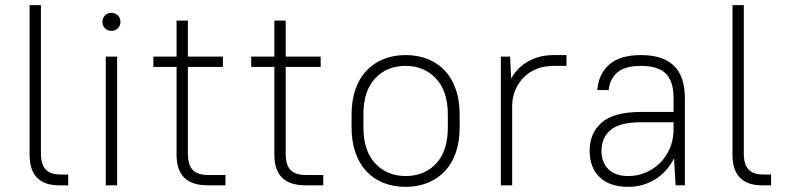

<svg xmlns="http://www.w3.org/2000/svg" viewBox="-20 -720 3056 746"><path d="M209 0Q153 0 124 -29.5Q95 -59 95 -119V-700H139V-124Q139 -81 157.5 -61.5Q176 -42 214 -42H245V0H209Z M391 -500H435V0H391ZM413 -600Q398 -600 388 -610Q378 -620 378 -635Q378 -650 388 -660Q398 -670 413 -670Q428 -670 438 -660Q448 -650 448 -635Q448 -620 438 -610Q428 -600 413 -600Z M576 -500H666V-640H710V-500H846V-460H710V-124Q710 -79 729 -59.5Q748 -40 790 -40H856V0H786Q666 0 666 -119V-460H576Z M956 -500H1046V-640H1090V-500H1226V-460H1090V-124Q1090 -79 1109 -59.5Q1128 -40 1170 -40H1236V0H1166Q1046 0 1046 -119V-460H956Z M1556 6Q1509 6 1470 -9.5Q1431 -25 1403.5 -54.5Q1376 -84 1361 -127Q1346 -170 1346 -225V-275Q1346 -330 1361 -373Q1376 -416 1404 -445.5Q1432 -475 1470.5 -490.5Q1509 -506 1556 -506Q1603 -506 1642 -490.5Q1681 -475 1708.5 -445.5Q1736 -416 1751 -373Q1766 -330 1766 -275V-225Q1766 -170 1751 -127Q1736 -84 1708 -54.5Q1680 -25 1641.5 -9.5Q1603 6 1556 6ZM1556 -36Q1629 -36 1674.5 -84.5Q1720 -133 1720 -225V-275Q1720 -366 1674 -415Q1628 -464 1556 -464Q1483 -464 1437.5 -415.5Q1392 -367 1392 -275V-225Q1392 -134 1438 -85Q1484 -36 1556 -36Z M1926 -500H1962L1966 -415Q1990 -458 2033 -482Q2076 -506 2131 -506H2181V-464H2131Q2096 -464 2067 -453Q2038 -442 2017 -421.5Q1996 -401 1983.5 -373Q1971 -345 1970 -312V0H1926Z M2421 6Q2349 6 2310 -31.5Q2271 -69 2271 -134Q2271 -203 2318 -244Q2365 -285 2471 -285H2597V-340Q2597 -404 2567 -434Q2537 -464 2471 -464Q2408 -464 2378.5 -438.5Q2349 -413 2345 -370H2301Q2305 -431 2346.5 -468.5Q2388 -506 2471 -506Q2641 -506 2641 -340V0H2605L2599 -105Q2573 -53 2526 -23.5Q2479 6 2421 6ZM2421 -36Q2456 -36 2487.5 -49Q2519 -62 2543 -85.5Q2567 -109 2581 -140Q2595 -171 2597 -207V-245H2471Q2388 -245 2352.5 -215Q2317 -185 2317 -134Q2317 -89 2344 -62.5Q2371 -36 2421 -36Z M2940 0Q2884 0 2855 -29.5Q2826 -59 2826 -119V-700H2870V-124Q2870 -81 2888.5 -61.5Q2907 -42 2945 -42H2976V0H2940Z"/></svg>

Font: Retni Sans Light
Style: Regular
Weight: 300
Designer: Vitaly Kuzmin
Foundry: ParaType Ltd.
Version: Version 1.00;March 2, 2019;FontCreator 11.5.0.2425 64-bit; t